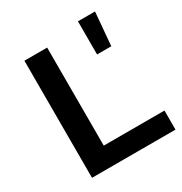

<svg xmlns="http://www.w3.org/2000/svg" viewBox="-172 -866 943 994"><g transform="rotate(-30 300.0 -369.0)"><path d="M92 0V-700H228V-114H591V0ZM434 -540V-738H536L519 -540Z"/></g></svg>

Font: Belfius21
Style: Bold
Weight: 700
Designer: Montserrat's base design by Julieta Ulanovsky, modified by Coast SPRL for Belfius Bank NV.
Foundry: Montserrat's base design by Julieta Ulanovsky, modified by Coast SPRL for Belfius Bank NV.
Version: Version 2.000;FEAKit 1.0